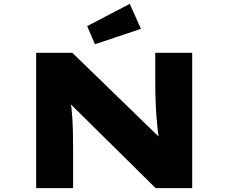

<svg xmlns="http://www.w3.org/2000/svg" viewBox="-20 -973 1181 993"><path d="M167 0V-700H354L834 -234L803 -244Q797 -286 793.5 -321Q790 -356 788 -386Q786 -416 785 -443Q784 -470 783.5 -497Q783 -524 783 -553V-700H974V0H785L279 -500L338 -483Q341 -470 344 -453.5Q347 -437 349.5 -415.5Q352 -394 354 -365Q356 -336 357 -297Q358 -258 358 -208V0ZM471 -744 431 -838 651 -953 709 -824Z"/></svg>

Font: Lexend Zetta ExtraBold
Style: Regular
Weight: 800
Designer: Bonnie Shaver-Troup, Thomas Jockin
Foundry: Lexend
Version: Version 1.007